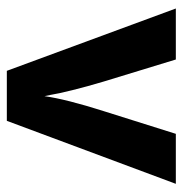

<svg xmlns="http://www.w3.org/2000/svg" viewBox="-6 -542 547 576"><g transform="rotate(90 268.0 -253.5)"><path d="M342 0H192L5 -507H158L224 -291Q239 -241 250 -196.5Q261 -152 264 -132L268 -113Q277 -178 313 -291L381 -507H531Z"/></g></svg>

Font: Hind Guntur
Style: Bold
Weight: 700
Designer: Manushi Parikh, Hitesh Malaviya
Foundry: Indian Type Foundry
Version: Version 1.002;PS 1.0;hotconv 1.0.86;makeotf.lib2.5.63406; tt